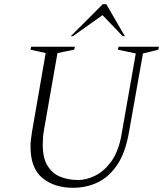

<svg xmlns="http://www.w3.org/2000/svg" viewBox="-20 -882 775 912"><path d="M327 10Q238 10 181.5 -36.5Q125 -83 125 -185Q125 -202 127 -219Q129 -236 132 -256L197 -630L125 -646L128 -660H336L332 -646L253 -630L190 -271Q186 -250 184.5 -231Q183 -212 183 -195Q183 -133 205 -96Q227 -59 265 -43Q303 -27 352 -27Q391 -27 433 -48Q475 -69 508.5 -115Q542 -161 556 -236L625 -628L540 -646L543 -660H735L732 -646L659 -628L593 -256Q576 -158 537.5 -100Q499 -42 445 -16Q391 10 327 10ZM316 -710 468 -862H485L573 -710H563L467 -810L326 -710Z"/></svg>

Font: Spectral ExtraLight
Style: Italic
Weight: 275
Italic angle: -10°
Designer: Jean-Baptiste Levee
Foundry: Production Type
Version: Version 2.001